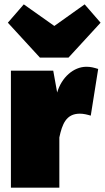

<svg xmlns="http://www.w3.org/2000/svg" viewBox="-20 -860 481 880"><path d="M294 -596 441 -756 368 -840 229 -741 89 -840 16 -756 163 -596ZM242 -436 224 -536H30V0H252V-230C265 -291 283 -339 346 -339C363 -339 379 -335 396 -330L430 -544C410 -550 397 -554 376 -554C317 -554 262 -505 242 -436Z"/></svg>

Font: Fira Sans Ultra
Style: Regular
Weight: 950
Designer: Carrois Corporate & Edenspiekermann AG
Foundry: Carrois Corporate GbR & Edenspiekermann AG
Version: Version 4.203;PS 004.203;hotconv 1.0.88;makeotf.lib2.5.64775